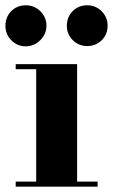

<svg xmlns="http://www.w3.org/2000/svg" viewBox="-59 -702 424 722"><path d="M-38.6 -605Q-38.6 -637.7 -16.6 -660.2Q5.4 -682.1 38.1 -682.1Q70.3 -682.1 92.8 -659.7Q115.7 -636.7 115.7 -605.5Q115.7 -574.2 92.3 -550.8Q69.3 -527.8 37.6 -527.8Q6.3 -527.8 -16.1 -550.3Q-38.6 -572.8 -38.6 -605ZM0 0V-19H77.1V-441.9H0V-460.9H231V-19H308.1V0ZM192.4 -605Q192.4 -637.7 214.4 -660.2Q236.3 -682.1 268.6 -682.1Q300.8 -682.1 323.2 -659.7Q345.7 -637.2 345.7 -605.5Q345.7 -573.2 323.7 -550.8Q300.8 -528.8 269 -528.8Q237.3 -528.8 214.8 -550.8Q192.4 -572.8 192.4 -605Z"/></svg>

Font: Hjet
Style: Regular
Weight: 400
Designer: T. Christopher White
Version: Version 1.2